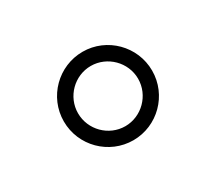

<svg xmlns="http://www.w3.org/2000/svg" viewBox="-67 -826 606 538"><g transform="rotate(-30 236.0 -557.0)"><path d="M235.8 -414.1C314 -414.1 378.4 -478 378.4 -557.1C378.4 -636.2 314 -700.2 235.8 -700.2C157.2 -700.2 92.8 -636.2 92.8 -557.1C92.8 -478 157.2 -414.1 235.8 -414.1ZM235.8 -459.5C182.6 -459.5 138.7 -503.4 138.7 -557.1C138.7 -610.4 182.6 -654.3 235.8 -654.3C288.6 -654.3 333 -610.4 333 -557.1C333 -503.4 288.6 -459.5 235.8 -459.5Z"/></g></svg>

Font: HK Grotesk
Style: Regular
Weight: 400
Designer: Alfredo Marco Pradil and Stefan Peev
Foundry: Hanken Design Co.
Version: Version 1.045;PS 001.045;hotconv 1.0.88;makeotf.lib2.5.64775